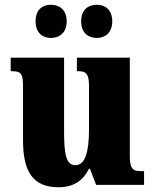

<svg xmlns="http://www.w3.org/2000/svg" viewBox="-20 -779 651 809"><path d="M389 -619C419 -619 453 -638 453 -689C453 -741 419 -759 389 -759C354 -759 322 -741 322 -689C322 -638 354 -619 389 -619ZM194 -619C227 -619 261 -638 261 -689C261 -741 227 -759 194 -759C162 -759 130 -741 130 -689C130 -638 162 -619 194 -619ZM227 10C290 10 330 -18 355 -68H359L385 0H587V-58H576C546 -58 527 -61 527 -119V-536H304V-479H307C338 -479 355 -474 355 -418V-232C355 -140 339 -83 298 -83C258 -83 250 -131 250 -226V-536H25V-479H29C74 -479 77 -464 77 -407V-188C77 -55 119 10 227 10Z"/></svg>

Font: Noto Serif Armenian Condensed Black
Style: Regular
Weight: 900
Width: 3
Designer: Monotype Design Team
Foundry: Monotype Imaging Inc.
Version: Version 2.008